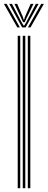

<svg xmlns="http://www.w3.org/2000/svg" viewBox="-40 -988 250 1008"><path d="M106 0V-800H119.2V0ZM53 0V-800H66.2V0ZM79.5 0V-800H92.8V0ZM-19.5 -967.8H-5.2L64.5 -844.2H50.8ZM8.2 -967.8H22.8L72 -873.8L83.5 -854.2H87.5L99 -873.8L148.2 -967.8H162.8L94.5 -844.2H76.2ZM35.8 -967.8H50.2L80.2 -899L84.2 -885H86.8L90.8 -899L121 -967.8H135.8L98.2 -890.2L89.8 -871.5H81.2L72.5 -890.2ZM176.2 -967.8H190.5L120.2 -844.2H106.5Z"/></svg>

Font: Big Shoulders Inline Display
Style: Regular
Weight: 400
Designer: Patric King
Foundry: XO Type Co
Version: Version 1.000